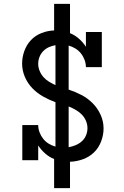

<svg xmlns="http://www.w3.org/2000/svg" viewBox="-20 -863 640 990"><path d="M259 107V-43Q234 -53 213 -71.5Q192 -90 177 -113V-37H95V-218H177Q177 -199 184 -180.5Q191 -162 203 -147Q215 -132 231.5 -122Q248 -112 266 -107V-336Q233 -348 202 -365.5Q171 -383 146.5 -408.5Q122 -434 108 -467Q94 -500 94 -535Q94 -568 105.5 -600Q117 -632 139.5 -656Q162 -680 194 -692.5Q226 -705 259 -706V-843H341V-692Q366 -682 387 -663.5Q408 -645 423 -622V-698H505V-517H423Q423 -536 416 -554.5Q409 -573 397 -588Q385 -603 368.5 -613Q352 -623 334 -628V-401Q368 -390 400.5 -373Q433 -356 458.5 -330Q484 -304 499 -270.5Q514 -237 514 -201Q514 -167 501.5 -134Q489 -101 465 -77.5Q441 -54 408 -42Q375 -30 341 -29V107ZM266 -424V-630Q248 -627 231.5 -619.5Q215 -612 202.5 -599Q190 -586 183.5 -569Q177 -552 177 -534Q177 -515 184.5 -497Q192 -479 204.5 -465Q217 -451 233 -441.5Q249 -432 266 -424ZM334 -104Q352 -107 370 -114.5Q388 -122 402 -134.5Q416 -147 423.5 -165Q431 -183 431 -202Q431 -222 423 -240.5Q415 -259 401 -273Q387 -287 369.5 -297Q352 -307 334 -314Z"/></svg>

Font: Iosevka Plex Etoile
Style: Regular
Weight: 400
Designer: Belleve Invis
Foundry: Belleve Invis
Version: Version 25.1.1; ttfautohint (v1.8.4)